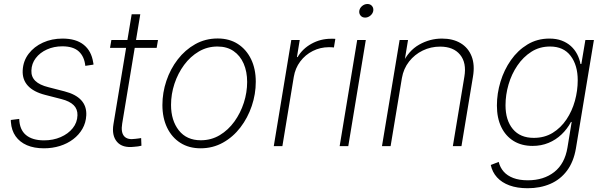

<svg xmlns="http://www.w3.org/2000/svg" viewBox="-20 -745 3089 979"><path d="M204.1 11.2Q153.8 11.2 117.2 -4.6Q80.6 -20.5 59.6 -50.3Q38.6 -80.1 35.6 -122.1Q35.2 -126.5 35.2 -127.4Q35.2 -128.4 35.2 -133.3L78.1 -138.7Q79.6 -84 112.3 -56.6Q145 -29.3 204.6 -29.3Q251 -29.3 289.3 -45.9Q327.6 -62.5 350.8 -91.3Q374 -120.1 375 -157.2Q376 -188.5 355.7 -208.7Q335.4 -229 293.5 -239.7L210 -261.2Q150.9 -276.4 122.1 -307.9Q93.3 -339.4 95.7 -386.2Q98.1 -434.1 126 -470.7Q153.8 -507.3 199 -527.8Q244.1 -548.3 298.8 -548.3Q367.7 -548.3 407 -516.6Q446.3 -484.9 455.1 -426.8Q456.1 -423.3 456.3 -421.4Q456.5 -419.4 456.5 -415.5L415 -409.2Q410.2 -456.5 381.8 -482.7Q353.5 -508.8 297.9 -508.8Q254.9 -508.8 219.2 -492.7Q183.6 -476.6 162.4 -448.7Q141.1 -420.9 140.1 -385.3Q138.7 -353.5 160.2 -332.5Q181.6 -311.5 227.1 -300.3L308.6 -279.3Q366.2 -264.6 394.3 -233.9Q422.4 -203.1 419.9 -156.7Q418 -119.1 400.4 -88.4Q382.8 -57.6 353.3 -35.2Q323.7 -12.7 285.4 -0.7Q247.1 11.2 204.1 11.2Z M785.6 -541 778.8 -501H541L547.9 -541ZM651.4 -672.4H695.3L603 -114.7Q595.7 -70.3 613 -50.5Q630.4 -30.8 670.4 -37.1Q676.8 -37.6 684.8 -38.8Q692.9 -40 699.7 -41L701.2 -2Q692.9 0 683.6 1.5Q674.3 2.9 664.6 3.4Q604.5 10.7 576.7 -21.7Q548.8 -54.2 558.6 -112.3Z M1002.9 11.2Q943.4 11.2 899.7 -16.6Q856 -44.4 832 -94.2Q808.1 -144 808.1 -209.5Q808.1 -272.5 828.4 -332.8Q848.6 -393.1 886.2 -441.9Q923.8 -490.7 975.6 -519.8Q1027.3 -548.8 1089.8 -548.8Q1149.4 -548.8 1192.9 -520.8Q1236.3 -492.7 1260.3 -443.1Q1284.2 -393.6 1284.2 -328.1Q1284.2 -265.1 1263.7 -204.6Q1243.2 -144 1205.8 -95.2Q1168.5 -46.4 1116.7 -17.6Q1064.9 11.2 1002.9 11.2ZM1003.9 -29.8Q1057.1 -29.8 1100.6 -55.9Q1144 -82 1175.3 -125.5Q1206.5 -168.9 1223.4 -221.4Q1240.2 -273.9 1240.2 -327.1Q1240.2 -379.9 1222.4 -420.7Q1204.6 -461.4 1170.9 -484.6Q1137.2 -507.8 1088.9 -507.8Q1037.1 -507.8 993.9 -482.4Q950.7 -457 918.9 -414.1Q887.2 -371.1 869.6 -318.1Q852.1 -265.1 852.1 -210Q852.1 -130.9 891.8 -80.3Q931.6 -29.8 1003.9 -29.8Z M1376 0 1465.3 -541H1508.3L1494.1 -454.1H1497.6Q1522.5 -496.6 1568.4 -522Q1614.3 -547.4 1668 -547.4Q1674.3 -547.4 1679.4 -547.4Q1684.6 -547.4 1689.9 -546.9L1682.6 -502.9Q1679.2 -503.4 1672.6 -503.9Q1666 -504.4 1657.7 -504.4Q1613.3 -504.4 1575 -485.1Q1536.6 -465.8 1511 -431.6Q1485.4 -397.5 1478 -353L1419.9 0Z M1711.9 0 1801.3 -541H1845.2L1755.9 0ZM1841.8 -655.3Q1827.1 -655.3 1818.6 -665.5Q1810.1 -675.8 1812 -689.9Q1814.5 -704.6 1826.7 -714.6Q1838.9 -724.6 1853.5 -724.6Q1868.2 -724.6 1876.7 -714.6Q1885.3 -704.6 1883.3 -689.9Q1880.9 -675.8 1868.7 -665.5Q1856.4 -655.3 1841.8 -655.3Z M2029.3 -347.2 1971.7 0H1927.7L2017.6 -541H2060.5L2040.5 -418.9L2031.7 -419.9Q2062.5 -486.3 2117.2 -517.3Q2171.9 -548.3 2233.4 -548.3Q2289.6 -548.3 2328.6 -524.9Q2367.7 -501.5 2384.8 -457.8Q2401.9 -414.1 2391.6 -354L2333 0H2289.1L2347.7 -353.5Q2359.9 -424.8 2325.9 -466.1Q2292 -507.3 2224.1 -507.3Q2176.8 -507.3 2135.5 -487.3Q2094.2 -467.3 2065.9 -431.2Q2037.6 -395 2029.3 -347.2Z M2670.4 214.8Q2617.2 214.8 2577.9 200.4Q2538.6 186 2514.4 159.4Q2490.2 132.8 2482.4 96.2L2522.9 80.6Q2529.8 108.9 2548.1 129.9Q2566.4 150.9 2597.2 162.6Q2627.9 174.3 2671.4 174.3Q2752.4 174.3 2806.2 132.1Q2859.9 89.8 2873.5 7.3L2895 -123.5L2891.1 -122.6Q2872.1 -86.9 2843 -59.3Q2814 -31.7 2776.9 -16.4Q2739.7 -1 2695.8 -1Q2639.6 -1 2598.9 -26.1Q2558.1 -51.3 2535.9 -97.4Q2513.7 -143.6 2513.7 -207Q2513.7 -268.1 2532 -328.4Q2550.3 -388.7 2585.2 -438.5Q2620.1 -488.3 2669.7 -518.3Q2719.2 -548.3 2781.2 -548.3Q2816.9 -548.3 2844 -538.1Q2871.1 -527.8 2890.9 -510Q2910.6 -492.2 2922.9 -468.5Q2935.1 -444.8 2939.9 -418.5L2944.3 -418.9L2964.8 -541H3008.3L2916.5 12.2Q2904.8 80.1 2871.1 125.2Q2837.4 170.4 2785.9 192.6Q2734.4 214.8 2670.4 214.8ZM2701.7 -42Q2756.3 -42 2798.1 -67.6Q2839.8 -93.3 2868.4 -136Q2897 -178.7 2911.4 -230.7Q2925.8 -282.7 2925.8 -335.9Q2925.8 -412.6 2889.6 -460.2Q2853.5 -507.8 2784.7 -507.8Q2731.4 -507.8 2689.7 -481.2Q2647.9 -454.6 2618.2 -410.9Q2588.4 -367.2 2573 -314.2Q2557.6 -261.2 2557.6 -208.5Q2557.6 -131.8 2595 -86.9Q2632.3 -42 2701.7 -42Z"/></svg>

Font: Inter 17pt ExtraLight
Style: Italic
Weight: 250
Italic angle: -9.3988°
Version: Version 4.001;git-66647c0bb